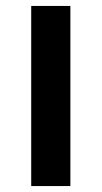

<svg xmlns="http://www.w3.org/2000/svg" viewBox="-20 -626 342 646"><path d="M85 0V-606H216.8V0Z"/></svg>

Font: Libra Sans Modern
Style: Bold
Weight: 700
Foundry: Stefan Peev, Context Ltd
Version: Version 1.000